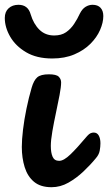

<svg xmlns="http://www.w3.org/2000/svg" viewBox="-41 -776 451 801"><path d="M174 5Q128 5 101 -17.5Q74 -40 62 -78.5Q50 -117 50 -163Q50 -193 55 -235Q60 -277 69.5 -323Q79 -369 91 -410Q100 -441 114.5 -453.5Q129 -466 163 -466Q194 -466 204 -456Q214 -446 214 -432Q214 -414 207.5 -379.5Q201 -345 192.5 -305.5Q184 -266 177.5 -228.5Q171 -191 171 -167Q171 -139 178.5 -122Q186 -105 206 -105Q225 -105 253 -132Q281 -159 323 -209Q331 -218 337.5 -220.5Q344 -223 350 -223Q364 -223 371 -210.5Q378 -198 378 -178Q378 -164 375 -147.5Q372 -131 359 -116Q337 -89 307.5 -61Q278 -33 244.5 -14Q211 5 174 5ZM177 -532Q112 -532 68 -558Q24 -584 1.5 -623Q-21 -662 -21 -701Q-21 -727 -5 -741.5Q11 -756 36 -756Q76 -756 87 -716Q99 -676 123.5 -652Q148 -628 185 -628Q215 -628 234.5 -641.5Q254 -655 268 -676Q282 -697 292 -719Q302 -739 316 -747.5Q330 -756 345 -756Q367 -756 378.5 -743.5Q390 -731 390 -709Q390 -682 376.5 -651Q363 -620 336 -593Q309 -566 269 -549Q229 -532 177 -532Z"/></svg>

Font: Pacifico
Style: Regular
Weight: 400
Designer: Vernon Adams
Foundry: Vernon Adams
Version: Version 3.010; ttfautohint (v1.8.4.7-5d5b)